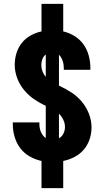

<svg xmlns="http://www.w3.org/2000/svg" viewBox="-20 -863 540 990"><path d="M194 107V-33Q162 -40 133 -56.5Q104 -73 84.5 -99Q65 -125 55.5 -157Q46 -189 46 -222V-232H183V-227Q183 -216 184.5 -205.5Q186 -195 190 -185Q194 -175 200.5 -166Q207 -157 216 -151V-317Q184 -332 155 -352Q126 -372 103.5 -399.5Q81 -427 68.5 -460.5Q56 -494 56 -529Q56 -560 65 -589Q74 -618 92.5 -641.5Q111 -665 138 -680Q165 -695 194 -701V-843H306V-701Q337 -694 364.5 -677Q392 -660 410.5 -634Q429 -608 437.5 -576.5Q446 -545 446 -513V-503H309V-508Q309 -518 308 -527.5Q307 -537 304 -546.5Q301 -556 296 -565Q291 -574 284 -581V-422H285V-421Q318 -406 348.5 -386Q379 -366 402 -338.5Q425 -311 438.5 -276.5Q452 -242 452 -206Q452 -175 442 -145Q432 -115 412 -91.5Q392 -68 364 -53.5Q336 -39 306 -33V107ZM216 -467V-582Q204 -573 198.5 -558Q193 -543 193 -528Q193 -511 199 -495Q205 -479 216 -467ZM284 -150Q299 -158 307 -174Q315 -190 315 -208Q315 -227 306.5 -245Q298 -263 284 -277Z"/></svg>

Font: Iosevka Heavy
Style: Regular
Weight: 900
Monospace: yes
Designer: Belleve Invis
Foundry: Belleve Invis
Version: Version 32.5.0; ttfautohint (v1.8.4)